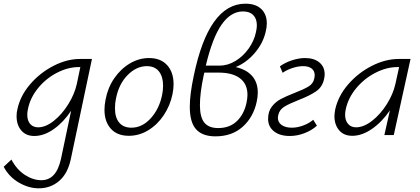

<svg xmlns="http://www.w3.org/2000/svg" viewBox="-66 -733 2279 1042"><path d="M433 -413 318 132Q301 210 254.5 249.5Q208 289 144 289Q90 289 36.5 258Q-17 227 -46 172L-4 133Q25 188 69.5 216.5Q114 245 158 245Q199 245 225.5 216.5Q252 188 265 129L320 -132Q279 -70 226 -32.5Q173 5 120 5Q75 5 49.5 -25Q24 -55 24 -102Q24 -122 28 -138Q43 -212 97 -275Q151 -338 224 -375.5Q297 -413 368 -413ZM351 -278 370 -369H362Q303 -369 243 -338Q183 -307 140 -254Q97 -201 85 -138Q82 -123 82 -111Q82 -78 98 -60Q114 -42 141 -42Q182 -42 226.5 -77.5Q271 -113 305 -168Q339 -223 351 -278Z M501 -137Q501 -163 507 -193Q519 -257 554 -308Q589 -359 638.5 -388.5Q688 -418 743 -418Q806 -418 841 -379.5Q876 -341 876 -276Q876 -251 870 -221Q857 -159 822.5 -107.5Q788 -56 738.5 -26Q689 4 633 4Q570 4 535.5 -34.5Q501 -73 501 -137ZM814 -219Q819 -242 819 -269Q819 -317 796.5 -345.5Q774 -374 731 -374Q674 -374 626 -325Q578 -276 563 -196Q558 -174 558 -145Q558 -95 581 -67.5Q604 -40 647 -40Q706 -40 752.5 -91.5Q799 -143 814 -219Z M1213 -369Q1271 -356 1302 -321Q1333 -286 1333 -231Q1333 -207 1327 -180Q1309 -97 1251 -45Q1193 7 1103 7Q1033 7 998.5 -31Q964 -69 964 -154Q964 -220 985 -319Q1066 -713 1266 -713Q1322 -713 1352 -684Q1382 -655 1382 -606Q1382 -585 1376 -561Q1362 -499 1317 -446Q1272 -393 1213 -369ZM1323 -558Q1328 -580 1328 -595Q1328 -631 1308.5 -651Q1289 -671 1253 -671Q1187 -671 1137 -600Q1087 -529 1051 -377H1126Q1171 -377 1212.5 -402.5Q1254 -428 1283.5 -469.5Q1313 -511 1323 -558ZM1277 -218Q1277 -277 1236.5 -308Q1196 -339 1120 -339H1043Q1041 -332 1039 -322Q1019 -228 1019 -163Q1019 -97 1043 -67.5Q1067 -38 1118 -38Q1181 -38 1220 -76Q1259 -114 1272 -176Q1277 -201 1277 -218Z M1389 -88Q1389 -128 1409 -154Q1429 -180 1457 -195Q1485 -210 1531 -228Q1583 -248 1609 -264Q1635 -280 1640 -309Q1642 -319 1642 -324Q1642 -348 1625.5 -361Q1609 -374 1579 -374Q1552 -374 1521.5 -364Q1491 -354 1468 -338L1453 -373Q1482 -394 1519.5 -406Q1557 -418 1589 -418Q1639 -418 1667.5 -394Q1696 -370 1696 -330Q1696 -319 1693 -305Q1684 -261 1649 -237Q1614 -213 1554 -190Q1503 -170 1476.5 -153.5Q1450 -137 1444 -108Q1442 -98 1442 -94Q1442 -69 1462.5 -54.5Q1483 -40 1518 -40Q1548 -40 1580 -52Q1612 -64 1634 -83L1654 -51Q1627 -26 1587 -10.5Q1547 5 1507 5Q1452 5 1420.5 -20.5Q1389 -46 1389 -88Z M2162 -413 2071 0H2020L2050 -134Q2008 -72 1953.5 -34Q1899 4 1846 4Q1800 4 1774.5 -26Q1749 -56 1749 -103Q1749 -114 1753 -138Q1769 -212 1823.5 -275Q1878 -338 1952 -375.5Q2026 -413 2098 -413ZM2080 -278 2100 -369H2091Q2032 -369 1971.5 -338Q1911 -307 1867 -254Q1823 -201 1810 -138Q1807 -123 1807 -110Q1807 -79 1823 -60.5Q1839 -42 1866 -42Q1908 -42 1953.5 -77.5Q1999 -113 2033.5 -168Q2068 -223 2080 -278Z"/></svg>

Font: Ysabeau Infant Semilight
Style: Italic
Weight: 300
Italic angle: -12°
Designer: Christian Thalmann (Catharsis Fonts)
Version: Version 0.003